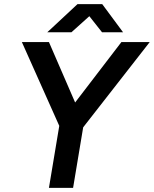

<svg xmlns="http://www.w3.org/2000/svg" viewBox="-20 -902 739 922"><path d="M379 -290 275 -324 563 -700H699ZM215 0 271 -336H387L331 0ZM268 -290 85 -700H215L378 -324ZM207 -747 352 -882H470V-879L323 -747ZM470 -747 365 -880 366 -882H471L571 -747Z"/></svg>

Font: Figtree SemiBold
Style: Italic
Weight: 600
Italic angle: -9.5°
Foundry: Erik Kennedy
Version: Version 2.001;gftools[0.9.30]